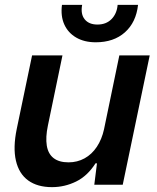

<svg xmlns="http://www.w3.org/2000/svg" viewBox="-20 -760 648 790"><path d="M194 10Q134 10 96 -17.5Q58 -45 45.5 -99Q33 -153 49 -230L112 -532H237L177 -243Q167 -195 172.5 -161Q178 -127 200.5 -109.5Q223 -92 262 -92Q298 -92 328 -108.5Q358 -125 378.5 -156Q399 -187 408 -228L471 -532H596L485 0H368L379 -88H373Q340 -36 293 -13Q246 10 194 10ZM374 -586Q327 -586 293.5 -605.5Q260 -625 244.5 -659.5Q229 -694 235 -740H318Q311 -702 328.5 -680.5Q346 -659 381 -659Q417 -659 439 -681.5Q461 -704 464 -740H548Q540 -668 494 -627Q448 -586 374 -586Z"/></svg>

Font: Mona Sans ExtraLight SemiBold
Style: Italic
Weight: 600
Italic angle: -11.6951°
Version: Version 2.000